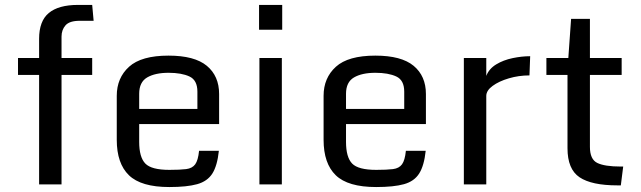

<svg xmlns="http://www.w3.org/2000/svg" viewBox="-20 -755 2624 786"><path d="M140.1 -448.2H53.7V-517.6H140.1V-596.2Q140.1 -668.9 179.9 -701.9Q219.7 -734.9 299.3 -734.9H357.4L363.3 -669.9H306.6Q264.6 -669.9 248.3 -651.4Q231.9 -632.8 231.9 -605V-517.6H357.4V-448.2H231.9V0H140.1Z M458 -182.6V-362.8Q458 -436 508.3 -481.7Q558.6 -527.3 669.9 -527.3Q776.4 -527.3 826.7 -485.6Q877 -443.8 877 -370.1V-247.1H549.8V-174.3Q549.8 -111.3 575 -85.4Q600.1 -59.6 673.3 -59.6Q716.8 -59.6 741.9 -62.7Q767.1 -65.9 779.1 -82.3Q791 -98.6 794.9 -137.7H876Q869.6 -76.7 849.4 -44.7Q829.1 -12.7 787.1 -1Q745.1 10.7 673.3 10.7Q557.6 10.7 507.8 -37.6Q458 -85.9 458 -182.6ZM788.1 -309.1V-379.9Q788.1 -426.8 755.6 -441.9Q723.1 -457 669.9 -457Q615.2 -457 582.5 -438Q549.8 -418.9 549.8 -371.1V-309.1Z M1042 -517.6H1133.8V0H1042ZM1040.5 -734.9H1135.3V-633.3H1040.5Z M1304.7 -182.6V-362.8Q1304.7 -436 1355 -481.7Q1405.3 -527.3 1516.6 -527.3Q1623 -527.3 1673.3 -485.6Q1723.6 -443.8 1723.6 -370.1V-247.1H1396.5V-174.3Q1396.5 -111.3 1421.6 -85.4Q1446.8 -59.6 1520 -59.6Q1563.5 -59.6 1588.6 -62.7Q1613.8 -65.9 1625.7 -82.3Q1637.7 -98.6 1641.6 -137.7H1722.7Q1716.3 -76.7 1696 -44.7Q1675.8 -12.7 1633.8 -1Q1591.8 10.7 1520 10.7Q1404.3 10.7 1354.5 -37.6Q1304.7 -85.9 1304.7 -182.6ZM1634.8 -309.1V-379.9Q1634.8 -426.8 1602.3 -441.9Q1569.8 -457 1516.6 -457Q1461.9 -457 1429.2 -438Q1396.5 -418.9 1396.5 -371.1V-309.1Z M1878.9 -517.6H1970.7V-444.3Q1981.9 -473.6 2011.5 -491.5Q2041 -509.3 2078.6 -517.1Q2116.2 -524.9 2150.4 -524.9L2147.5 -446.3Q2103.5 -446.3 2063 -434.3Q2022.5 -422.4 1996.6 -403.3Q1970.7 -384.3 1970.7 -362.3V0H1878.9Z M2303.2 -147.9V-448.2H2216.8V-517.6H2306.6L2317.9 -677.7H2395V-517.6H2524.9V-448.2H2395V-153.8Q2395 -102.5 2425.3 -87.9Q2455.6 -73.2 2521 -73.2H2531.2L2521.5 3.9H2507.8Q2401.9 3.9 2352.5 -29.3Q2303.2 -62.5 2303.2 -147.9Z"/></svg>

Font: Monda
Style: Regular
Weight: 400
Designer: Vernon Adams
Foundry: Vernon Adams
Version: Version 2.100; ttfautohint (v1.8.3)